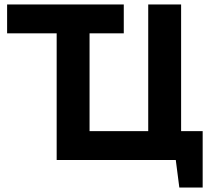

<svg xmlns="http://www.w3.org/2000/svg" viewBox="-20 -720 951 864"><path d="M892 124H787L771 0H235V-570H12V-700H537V-570H383V-130H647V-700H795V-130H892Z"/></svg>

Font: PT Sans Caption
Style: Bold
Weight: 700
Designer: A.Korolkova, O.Umpeleva, V.Yefimov
Foundry: ParaType Ltd
Version: Version 2.003W OFL